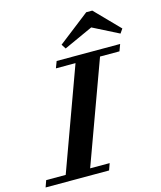

<svg xmlns="http://www.w3.org/2000/svg" viewBox="-187 -974 896 1067"><g transform="rotate(-15 261.5 -441.0)"><path d="M582 -743.2 564.9 -718.3 416.5 -793.5 249 -717.3 232.4 -743.2 411.6 -882.3H446.3ZM-58.6 0 -44.9 -38.6H67.4L280.8 -624.5H168L182.6 -663.1H547.9L533.7 -624.5H421.9L208 -38.6H320.3L306.6 0Z"/></g></svg>

Font: Elstob 8pt
Style: Bold Italic
Weight: 700
Italic angle: -20°
Designer: Peter S. Baker
Version: Version 1.015